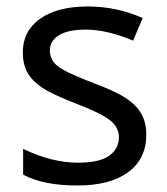

<svg xmlns="http://www.w3.org/2000/svg" viewBox="-20 -566 519 596"><path d="M434.1 -147.9Q434.1 -72.8 377.9 -31.5Q321.8 9.8 220.2 9.8Q114.3 9.8 51.8 -23.9V-104Q140.1 -61 222.2 -61Q288.6 -61 318.8 -82.5Q349.1 -104 349.1 -140.1Q349.1 -171.9 320.1 -193.8Q291 -215.8 216.8 -244.1Q141.1 -273.4 110.4 -294.2Q79.6 -314.9 65.2 -340.8Q50.8 -366.7 50.8 -403.8Q50.8 -469.7 104.5 -507.8Q158.2 -545.9 252 -545.9Q343.3 -545.9 422.9 -509.8L393.1 -439.9Q311.5 -474.1 246.1 -474.1Q191.4 -474.1 163.1 -456.8Q134.8 -439.5 134.8 -409.2Q134.8 -379.9 159.2 -360.6Q183.6 -341.3 272.9 -307.1Q339.8 -282.2 371.8 -260.7Q403.8 -239.3 418.9 -212.4Q434.1 -185.5 434.1 -147.9Z"/></svg>

Font: NotoSans
Style: Regular
Weight: 400
Designer: Monotype Design team
Foundry: Monotype Imaging Inc.
Version: Version 1.04; ttfautohint (v1.4.1)